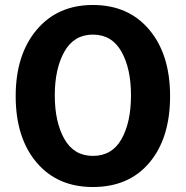

<svg xmlns="http://www.w3.org/2000/svg" viewBox="-20 -731 746 771"><path d="M663 -345Q663 -177 580.5 -78.5Q498 20 353 20Q210 20 126.5 -79Q43 -178 43 -345Q43 -511 127 -611Q211 -711 353 -711Q496 -711 579.5 -611.5Q663 -512 663 -345ZM353 -105Q430 -105 468 -172.5Q506 -240 506 -348Q506 -456 467.5 -524Q429 -592 353 -592Q277 -592 238.5 -523.5Q200 -455 200 -348Q200 -241 238.5 -173Q277 -105 353 -105Z"/></svg>

Font: Repo
Style: Bold
Weight: 700
Designer: Stefan Peev
Foundry: Context Ltd
Version: Version 001.000